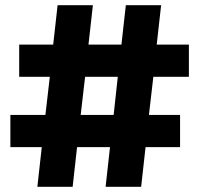

<svg xmlns="http://www.w3.org/2000/svg" viewBox="-20 -720 768 740"><path d="M124 0 141 -153H20V-277H155L172 -424H54V-548H185L202 -700H338L321 -548H448L465 -700H601L584 -548H708V-424H571L554 -277H674V-153H541L524 0H387L404 -153H277L260 0ZM291 -277H418L434 -424H308Z"/></svg>

Font: MuseoModerno Thin Black
Style: Regular
Weight: 900
Version: Version 1.002